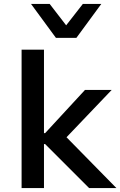

<svg xmlns="http://www.w3.org/2000/svg" viewBox="-20 -958 613 978"><path d="M90 0V-705H204V-280H210L413 -500H549L297 -236L301 -277L573 0H434L210 -224H204V0ZM265 -765 138 -938H233L317 -829L402 -938H496L369 -765Z"/></svg>

Font: Nunito Sans 6pt SemiBold
Style: Regular
Weight: 600
Version: Version 3.101;gftools[0.9.27]